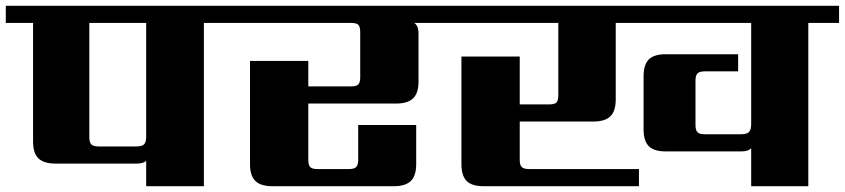

<svg xmlns="http://www.w3.org/2000/svg" viewBox="-40 -642 2913 662"><path d="M464 -171V-563H268V-169Q268 -151 275 -144Q282 -137 301 -137H430Q450 -137 457 -144.5Q464 -152 464 -171ZM770 -622V-563H663V0H464V-87Q453 -78 432 -78H151Q111 -78 92.5 -96Q74 -114 74 -154V-563H-20V-622Z M1499 -622V-563H1388Q1403 -554 1403 -527V-361Q1403 -321 1384.5 -303Q1366 -285 1326 -285H1023V-91Q1023 -73 1029.5 -66Q1036 -59 1055 -59H1162Q1181 -59 1188 -66Q1195 -73 1195 -91V-211H1395V-76Q1395 -36 1376.5 -18Q1358 0 1318 0H899Q859 0 840.5 -18Q822 -36 822 -76V-432H1023V-344H1170Q1189 -344 1195.5 -351Q1202 -358 1202 -376V-530Q1202 -550 1195.5 -556.5Q1189 -563 1170 -563H730V-622Z M2853 -622V-563H2747V0H2550V-131Q2540 -120 2516 -120H2255Q2215 -120 2197 -138Q2179 -156 2179 -196V-379Q2179 -419 2197 -437Q2215 -455 2255 -455H2505V-396H2391Q2372 -396 2365 -389Q2358 -382 2358 -364V-211Q2358 -193 2365 -186Q2372 -179 2391 -179H2514Q2534 -179 2542 -186.5Q2550 -194 2550 -214V-563H2083V-299Q2083 -259 2064.5 -241Q2046 -223 2006 -223H1752V-91Q1752 -73 1759 -66Q1766 -59 1785 -59H2163V0H1627Q1587 0 1569 -18Q1551 -36 1551 -76V-447H1752V-282H1853Q1872 -282 1878.5 -288.5Q1885 -295 1885 -314V-563H1459V-622Z"/></svg>

Font: Sarpanch ExtraBold
Style: Regular
Weight: 800
Designer: Manushi Parikh (Devanagari and Latin), Jyotish Sonowal (Devanagari)
Foundry: Indian Type Foundry
Version: Version 2.004;PS 1.0;hotconv 1.0.78;makeotf.lib2.5.61930; tt